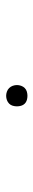

<svg xmlns="http://www.w3.org/2000/svg" viewBox="244 -660 111 640"><g transform="rotate(-90 300.0 -340.5)"><path d="M300 -305Q293 -305 286 -307Q279 -309 274 -314Q269 -319 267 -326Q265 -333 265 -340Q265 -347 267 -354Q269 -361 274 -366Q279 -371 286 -373.5Q293 -376 300 -376Q307 -376 314 -373.5Q321 -371 326 -366Q331 -361 333.5 -354Q336 -347 336 -340Q336 -333 333.5 -326Q331 -319 326 -314Q321 -309 314 -307Q307 -305 300 -305Z"/></g></svg>

Font: Iosevka Curly Thin Extended
Style: Regular
Weight: 100
Width: 7
Monospace: yes
Designer: Belleve Invis
Foundry: Belleve Invis
Version: Version 11.1.0; ttfautohint (v1.8.3)